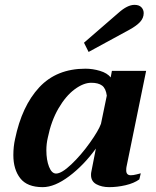

<svg xmlns="http://www.w3.org/2000/svg" viewBox="-20 -762 641 791"><path d="M326 -586 468 -709Q505 -742 534 -742Q553 -742 562.5 -732Q572 -722 572 -708Q572 -688 557.5 -672Q543 -656 514 -640L345 -548ZM35 -123Q35 -158 42 -189Q70 -325 141.5 -402Q213 -479 332 -479Q362 -479 392 -470Q422 -461 436 -443L441 -470H582L501 -74Q500 -69 500 -60Q500 -40 519 -40Q529 -40 542.5 -43.5Q556 -47 560 -48L554 -23Q532 -7 497.5 1Q463 9 430 9Q399 9 377 -3Q355 -15 355 -41Q355 -49 356 -53L375 -150Q325 -81 265 -36Q205 9 156 9Q92 9 63.5 -27.5Q35 -64 35 -123ZM396 -252 420 -368Q416 -398 400.5 -409.5Q385 -421 356 -421Q324 -421 287.5 -394Q251 -367 221 -315.5Q191 -264 177 -195Q171 -170 171 -143Q171 -103 182 -75Q193 -47 211 -47Q234 -47 274 -85Q314 -123 350 -173.5Q386 -224 396 -252Z"/></svg>

Font: Taviraj SemiBold
Style: Italic
Weight: 600
Italic angle: -12°
Designer: Katatrad Team
Foundry: CadsonDemak
Version: Version 1.001